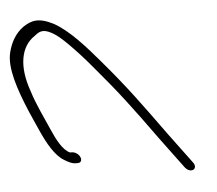

<svg xmlns="http://www.w3.org/2000/svg" viewBox="-174 -590 694 615"><g transform="rotate(-5 173.0 -282.5)"><path d="M-56 -190C-38 -150 -15 -108 14 -91C28 -82 40 -77 49 -77H57C67 -77 71 -85 67 -95C63 -105 51 -113 41 -113H35C12 -123 -6 -158 -20 -190L-48 -253C-57 -274 -66 -295 -73 -318C-103 -401 -91 -465 -45 -495C-30 -507 -18 -515 11 -499C26 -491 42 -477 61 -458C83 -436 107 -410 132 -380C205 -294 244 -243 323 -133L395 -36C412 -11 440 -23 426 -45L354 -142C273 -254 236 -305 162 -392C118 -444 68 -501 19 -528C-28 -552 -52 -545 -79 -527C-105 -508 -120 -481 -128 -449C-140 -401 -117 -331 -84 -253Z"/></g></svg>

Font: Stray Cat
Style: OpSuObl
Weight: 400
Version: Version 1.0